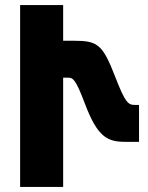

<svg xmlns="http://www.w3.org/2000/svg" viewBox="-20 -734 581 754"><path d="M59 0H228V-429H247C267 -429 277 -423 313 -328C363 -195 402 -177 472 -177H526V-322H509C484 -322 472 -330 433 -431C383 -560 364 -574 270 -574H228V-714H59Z"/></svg>

Font: Noto Sans Armenian ExtraCondensed Black
Style: Regular
Weight: 900
Width: 2
Designer: Monotype Design Team
Foundry: Monotype Imaging Inc.
Version: Version 2.008